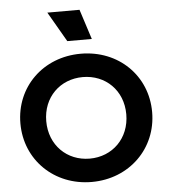

<svg xmlns="http://www.w3.org/2000/svg" viewBox="-65 -1077 1008 1147"><g transform="rotate(-5 439.0 -503.5)"><path d="M439 12C664 12 834 -154 834 -373C834 -592 665 -757 439 -757C213 -757 44 -592 44 -373C44 -154 214 12 439 12ZM199 -373C199 -517 303 -617 439 -617C575 -617 679 -517 679 -373C679 -229 575 -128 439 -128C303 -128 199 -229 199 -373ZM262 -1019 366 -839H513L455 -1019Z"/></g></svg>

Font: Mluvka ExtraBold
Style: Regular
Weight: 800
Designer: Modified by Jiří Krblich, Original typeface by Gumpita Rahayu
Foundry: Gumpita Rahayu & Jiří Krblich
Version: Version 2.000;Glyphs 3.1.1 (3134)